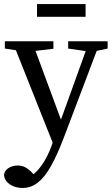

<svg xmlns="http://www.w3.org/2000/svg" viewBox="-20 -679 552 949"><path d="M92 250Q67 250 46 241.5Q25 233 12.5 217.5Q0 202 0 183Q5 161 24.5 150Q44 139 67 139Q87 139 104 147.5Q121 156 141 177L172 209L133 232L106 209Q139 192 163.5 165.5Q188 139 206 106Q224 73 236 38L252 -8L255 -15L345 -264L421 -475H476L297 -3Q264 85 232.5 141Q201 197 167 223.5Q133 250 92 250ZM251 53 41 -475H138L287 -72L294 -52ZM4 -439V-475H244V-438L126 -424H101ZM317 -439V-475H512V-439L441 -424H421ZM163 -596V-659H403V-596Z"/></svg>

Font: Source Serif 4 Variable
Style: Regular
Weight: 400
Designer: Frank Grießhammer
Foundry: Adobe
Version: Version 4.005;hotconv 1.1.0;makeotfexe 2.6.0